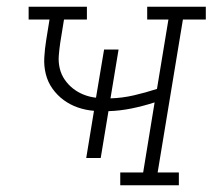

<svg xmlns="http://www.w3.org/2000/svg" viewBox="-20 -550 640 570"><path d="M337 0V-38H405L439 -246Q405 -235 370.5 -228Q336 -221 302 -220L279 -81H236L259 -221Q234 -223 211 -231Q188 -239 169 -253Q150 -267 136 -286.5Q122 -306 116 -330Q110 -354 111.5 -379.5Q113 -405 117 -430L127 -492H65V-530H238V-492H170L159 -424Q156 -404 154.5 -384.5Q153 -365 157.5 -346.5Q162 -328 172.5 -313Q183 -298 197 -287Q211 -276 228.5 -269Q246 -262 265 -260L289 -403H332L308 -258Q343 -259 377.5 -267Q412 -275 446 -286L480 -492H417V-530H591V-492H523L448 -38H511V0Z"/></svg>

Font: Iosevka Slab XLtExObl
Style: Regular
Weight: 200
Width: 7
Italic angle: -9°
Monospace: yes
Designer: Belleve Invis
Foundry: Belleve Invis
Version: Version 11.1.1; ttfautohint (v1.8.3)